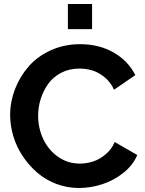

<svg xmlns="http://www.w3.org/2000/svg" viewBox="-20 -935 726 961"><path d="M319.8 -789.1V-915H440.9V-789.1ZM380.9 -713.9Q476.1 -713.9 549.1 -671.9Q622.1 -629.9 657.2 -559.1L550.8 -485.8Q533.7 -523.9 503.4 -548.6Q473.1 -573.2 442.1 -582.5Q411.1 -591.8 377 -591.8Q327.1 -591.8 286.9 -571Q246.6 -550.3 221.9 -516.1Q197.3 -481.9 184.1 -440.7Q170.9 -399.4 170.9 -356Q170.9 -293 196.8 -238.3Q222.7 -183.6 271 -149.9Q319.3 -116.2 378.9 -116.2Q413.1 -116.2 445.8 -126.7Q478.5 -137.2 508.5 -162.4Q538.6 -187.5 554.2 -224.1L667 -159.2Q646 -108.4 597.9 -70.1Q549.8 -31.7 491.9 -12.9Q434.1 5.9 375 5.9Q315.9 5.9 261.7 -14.6Q207.5 -35.2 166.3 -71Q125 -106.9 94 -153.1Q63 -199.2 46.9 -252.7Q30.8 -306.2 30.8 -359.9Q30.8 -425.3 54.9 -488.3Q79.1 -551.3 122.6 -601.6Q166 -651.9 233.4 -682.9Q300.8 -713.9 380.9 -713.9Z"/></svg>

Font: Rawline
Style: Bold
Weight: 700
Designer: Matt McInerney, Pablo Impallari, Rodrigo Fuenzalida
Foundry: Matt McInerney, Pablo Impallari, Rodrigo Fuenzalida
Version: Version 4.020;PS 004.020;hotconv 1.0.88;makeotf.lib2.5.64775